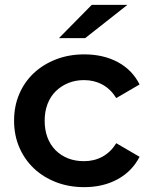

<svg xmlns="http://www.w3.org/2000/svg" viewBox="-20 -764 621 791"><path d="M38 -267Q38 -327 59.5 -377Q81 -427 119.5 -463Q158 -499 211 -519.5Q264 -540 327 -540Q406 -540 465.5 -508Q525 -476 555 -416L459 -360Q436 -397 402 -415.5Q368 -434 326 -434Q291 -434 261.5 -422Q232 -410 210 -388.5Q188 -367 176 -336Q164 -305 164 -267Q164 -191 209 -145Q255 -100 326 -100Q368 -100 402 -118.5Q436 -137 459 -174L555 -118Q524 -58 464.5 -25.5Q405 7 327 7Q264 7 211 -13.5Q158 -34 119.5 -70.5Q81 -107 59.5 -157Q38 -207 38 -267ZM358 -744H505L331 -607H223Z"/></svg>

Font: CMG Sans SemiBold
Style: Regular
Weight: 600
Designer: Julieta Ulanovsky
Foundry: Julieta Ulanovsky
Version: Version 7.200